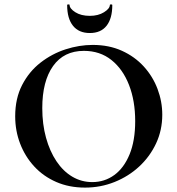

<svg xmlns="http://www.w3.org/2000/svg" viewBox="-20 -840 806 872"><path d="M366 12Q294 12 235.5 -13.5Q177 -39 135.5 -84Q94 -129 71.5 -187.5Q49 -246 49 -312Q49 -393 80.5 -454Q112 -515 164 -555.5Q216 -596 278 -616Q340 -636 401 -636Q475 -636 533.5 -609.5Q592 -583 633 -538Q674 -493 695.5 -436Q717 -379 717 -319Q717 -249 689 -189Q661 -129 612.5 -84Q564 -39 500.5 -13.5Q437 12 366 12ZM399 -13Q455 -13 499 -45Q543 -77 568.5 -139Q594 -201 594 -290Q594 -382 566 -454Q538 -526 486 -567.5Q434 -609 361 -609Q270 -609 221 -540Q172 -471 172 -349Q172 -276 189 -214.5Q206 -153 236.5 -107.5Q267 -62 308.5 -37.5Q350 -13 399 -13ZM388 -690Q338 -690 311.5 -723Q285 -756 285 -817Q285 -820 290.5 -820Q296 -820 296 -818Q296 -801 322 -784.5Q348 -768 388 -768Q426 -768 452.5 -784.5Q479 -801 479 -818Q479 -820 484.5 -820Q490 -820 490 -817Q490 -756 464 -723Q438 -690 388 -690Z"/></svg>

Font: Cormorant Light
Style: Regular
Weight: 300
Designer: Christian Thalmann (Catharsis Fonts)
Foundry: Catharsis Fonts
Version: Version 4.000